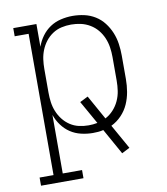

<svg xmlns="http://www.w3.org/2000/svg" viewBox="-83 -608 766 882"><g transform="rotate(-10 300.0 -166.5)"><path d="M37 205V167H102V-492H37V-530H145V-424Q154 -450 170.5 -472.5Q187 -495 209.5 -510Q232 -525 259.5 -531.5Q287 -538 314 -538Q342 -538 369 -532Q396 -526 419.5 -511.5Q443 -497 460 -475Q477 -453 487.5 -427.5Q498 -402 502 -374.5Q506 -347 506 -320V-210Q506 -180 501 -150.5Q496 -121 484 -94Q472 -67 451 -45Q430 -23 403 -10L467 104L430 123L363 3Q351 6 338.5 7Q326 8 314 8Q287 8 259.5 1.5Q232 -5 209.5 -20Q187 -35 170.5 -57.5Q154 -80 145 -106V167H235V205ZM301 -30Q311 -30 321.5 -31Q332 -32 342 -34L281 -142L319 -161L382 -48Q403 -59 419.5 -77Q436 -95 446 -117Q456 -139 459.5 -162.5Q463 -186 463 -210V-320Q463 -343 459.5 -366Q456 -389 447 -410Q438 -431 423.5 -448.5Q409 -466 389 -478Q369 -490 346.5 -495Q324 -500 301 -500Q278 -500 256 -495Q234 -490 215 -477.5Q196 -465 182 -447Q168 -429 159.5 -408Q151 -387 148 -365Q145 -343 145 -320V-210Q145 -187 148 -165Q151 -143 159.5 -122Q168 -101 182 -83Q196 -65 215 -52.5Q234 -40 256 -35Q278 -30 301 -30Z"/></g></svg>

Font: Iosevka Curly Slab XLtEx
Style: Regular
Weight: 200
Width: 7
Monospace: yes
Designer: Belleve Invis
Foundry: Belleve Invis
Version: Version 11.1.0; ttfautohint (v1.8.3)